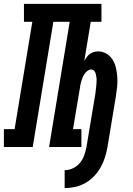

<svg xmlns="http://www.w3.org/2000/svg" viewBox="-62 -755 682 986"><path d="M270 211V119Q292 119 313 109Q334 99 348.5 81.5Q363 64 370.5 42.5Q378 21 382 0L428 -275Q429 -284 430 -293Q431 -302 432 -310.5Q433 -319 433.5 -327.5Q434 -336 434 -345Q434 -354 432.5 -362Q431 -370 429 -378Q427 -386 421 -392Q415 -398 406 -398Q396 -398 387.5 -391.5Q379 -385 373 -376.5Q367 -368 363 -358.5Q359 -349 356 -339.5Q353 -330 351 -320.5Q349 -311 348 -301L313 -92H356V0H190L296 -643H212L106 0H-42V-92H13L104 -643H61V-735H459V-643H404L371 -443Q377 -453 384 -462.5Q391 -472 400 -478.5Q409 -485 420 -488Q431 -491 442 -491Q466 -491 486 -478.5Q506 -466 517.5 -446.5Q529 -427 534 -404Q539 -381 540.5 -357Q542 -333 539.5 -309Q537 -285 533 -260L490 0Q485 27 477 53Q469 79 455 104Q441 129 421 150Q401 171 376 185Q351 199 324 205Q297 211 270 211Z"/></svg>

Font: Iosevka Curly Slab SmBdEx
Style: Italic
Weight: 600
Width: 7
Italic angle: -9°
Monospace: yes
Designer: Belleve Invis
Foundry: Belleve Invis
Version: Version 11.1.0; ttfautohint (v1.8.3)